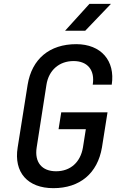

<svg xmlns="http://www.w3.org/2000/svg" viewBox="-20 -970 640 1000"><path d="M319 -810H424L558 -950H446ZM258 10C396 10 488 -67 511 -202L540 -385H299L285 -297H427L412 -202C399 -125 347 -78 272 -78C198 -78 159 -125 171 -202L222 -529C234 -605 289 -652 363 -652C437 -652 475 -604 463 -529H562C581 -654 506 -740 377 -740C238 -740 146 -663 124 -529L72 -202C51 -72 124 10 258 10Z"/></svg>

Font: JetBrains Mono Medium
Style: Italic
Weight: 436
Italic angle: -9°
Monospace: yes
Designer: Philipp Nurullin, Konstantin Bulenkov
Foundry: JetBrains
Version: Version 2.305